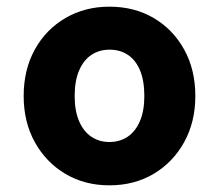

<svg xmlns="http://www.w3.org/2000/svg" viewBox="-20 -544 657 576"><path d="M308 12Q234 12 176 -22.5Q118 -57 84.5 -117.5Q51 -178 51 -256Q51 -335 84.5 -395.5Q118 -456 176.5 -490Q235 -524 308 -524Q383 -524 441 -490Q499 -456 532.5 -395.5Q566 -335 566 -256Q566 -178 532.5 -117.5Q499 -57 441 -22.5Q383 12 308 12ZM308 -118Q339 -118 362.5 -133.5Q386 -149 399.5 -180Q413 -211 413 -256Q413 -302 400 -333Q387 -364 363.5 -379.5Q340 -395 309 -395Q278 -395 254.5 -379.5Q231 -364 217.5 -333Q204 -302 204 -256Q204 -211 217.5 -180Q231 -149 254.5 -133.5Q278 -118 308 -118Z"/></svg>

Font: DM Sans 12pt Black
Style: Regular
Weight: 900
Version: Version 4.004;gftools[0.9.30]